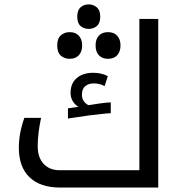

<svg xmlns="http://www.w3.org/2000/svg" viewBox="-20 -845 833 865"><path d="M286.1 -356.9 333 -363.8Q297.9 -386.7 297.9 -426.8Q297.9 -469.2 325.7 -493.2Q353.5 -517.1 399.9 -517.1Q437 -517.1 465.8 -502L451.2 -457Q430.2 -469.2 400.9 -469.2Q378.9 -469.2 364 -456.8Q349.1 -444.3 349.1 -418Q349.1 -400.9 357.7 -388.9Q366.2 -377 378.9 -371.1Q390.6 -373.5 427.7 -378.7Q464.8 -383.8 479 -383.8V-335Q470.7 -335 435.1 -331.3Q399.4 -327.6 382.3 -325.2Q295.9 -313 286.1 -311ZM252 0Q161.1 0 113 -46.4Q64.9 -92.8 64.9 -179.2Q64.9 -245.6 89.8 -314H165Q149.9 -242.7 149.9 -186Q149.9 -135.7 176.5 -106.9Q203.1 -78.1 249 -78.1H607.9V-759.8H692.9V0ZM379.9 -714.8Q357.4 -714.8 342.8 -727.8Q328.1 -740.7 328.1 -770Q328.1 -798.8 342.8 -812Q357.4 -825.2 379.9 -825.2Q400.9 -825.2 416.3 -811.8Q431.6 -798.3 431.6 -770Q431.6 -740.7 416.3 -727.8Q400.9 -714.8 379.9 -714.8ZM293.9 -580.1Q270.5 -580.1 254.2 -594.2Q237.8 -608.4 237.8 -640.1Q237.8 -671.9 254.2 -686Q270.5 -700.2 293.9 -700.2Q320.8 -700.2 335.4 -683.8Q350.1 -667.5 350.1 -640.1Q350.1 -612.8 335.4 -596.4Q320.8 -580.1 293.9 -580.1ZM466.8 -580.1Q440.9 -580.1 425.8 -595.7Q410.6 -611.3 410.6 -640.1Q410.6 -668.9 425.5 -684.6Q440.4 -700.2 466.8 -700.2Q493.7 -700.2 508.3 -683.8Q522.9 -667.5 522.9 -640.1Q522.9 -612.8 508.3 -596.4Q493.7 -580.1 466.8 -580.1Z"/></svg>

Font: Droid Arabic Kufi
Style: Regular
Weight: 400
Designer: Pascal Zoghbi
Foundry: Irfont.ir
Version: Version 1.00 February 28, 2013, initial release